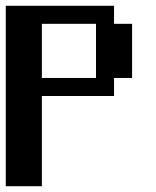

<svg xmlns="http://www.w3.org/2000/svg" viewBox="-20 -645 540 665"><path d="M0 -625H375V-562.5H437.5V-375H375V-312.5H125V0H0ZM125 -562.5V-375H312.5V-562.5Z"/></svg>

Font: NeoDunggeunmo Pro
Style: Regular
Weight: 400
Version: Version 1.020